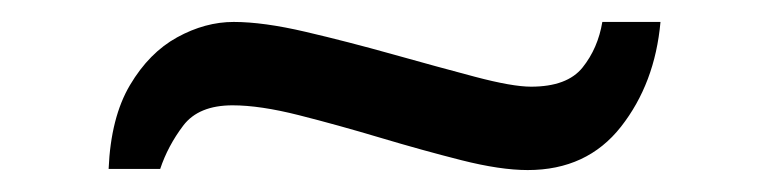

<svg xmlns="http://www.w3.org/2000/svg" viewBox="-20 -411 705 175"><path d="M464 -332Q497 -332 511 -349.5Q525 -367 529 -391H582Q577 -335 546 -295.5Q515 -256 461 -256Q436 -256 400.5 -265Q365 -274 326.5 -285.5Q288 -297 252.5 -306Q217 -315 192 -315Q161 -315 147 -296.5Q133 -278 126 -257H79Q81 -304 98.5 -333.5Q116 -363 141.5 -377Q167 -391 193 -391Q220 -391 258.5 -382Q297 -373 338 -361.5Q379 -350 413 -341Q447 -332 464 -332Z"/></svg>

Font: Narnoor
Style: Regular
Weight: 400
Designer: S. Sridhar Murthy
Foundry: SIL International
Version: Version 3.000